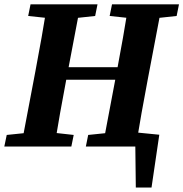

<svg xmlns="http://www.w3.org/2000/svg" viewBox="-42 -677 847 887"><path d="M536.2 0H607.5L582.9 -23.1L585.4 189.4H658L693.9 -54.6L546.2 -69.2L536.2 0ZM-22.1 0H287.6L298.5 -53.6L163.5 -68.6H134.7L-10.9 -53.6L-22.1 0ZM55.5 0H209.2C226 -103 244.7 -207 264.4 -310.7L330.2 -657.1H176.1C159.4 -554.1 141.1 -450.1 121.4 -347.1L55.5 0ZM88.2 -603.2 229.3 -588.2H258.3L397.6 -603.2L408.5 -657.1H99.1L88.2 -603.2ZM194 -308.5H572.2V-366.7H194V-308.5ZM354.6 0H664L674.9 -53.6L540.1 -68.6H511.1L365.4 -53.6L354.6 0ZM432.1 0H585.6C602.3 -103 621 -207 640.7 -310.7L706.6 -657.1H552.1C535.4 -554.1 517.4 -450.1 497.7 -347.1L432.1 0ZM464.6 -603.2 605.6 -588.2H635L774 -603.2L784.9 -657.1H475.5L464.6 -603.2Z"/></svg>

Font: Source Serif 4 Variable
Style: Italic
Weight: 400
Italic angle: -12°
Designer: Frank Grießhammer
Foundry: Adobe Systems Incorporated
Version: Version 4.004;hotconv 1.0.116;makeotfexe 2.5.65601